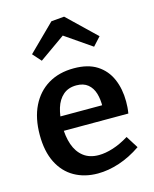

<svg xmlns="http://www.w3.org/2000/svg" viewBox="-122 -894 792 986"><g transform="rotate(-15 274.5 -400.5)"><path d="M275 11Q205 11 151 -19.5Q97 -50 67 -110Q37 -170 37 -257Q37 -346 68.5 -410Q100 -474 157.5 -508.5Q215 -543 294 -543Q369 -543 416.5 -512.5Q464 -482 487 -429Q510 -376 510 -309Q510 -294 509 -279Q508 -264 505 -246H133V-322H400L386 -313Q387 -353 377.5 -385Q368 -417 345 -436Q322 -455 284 -455Q241 -455 213.5 -431Q186 -407 173.5 -366Q161 -325 161 -273Q161 -216 176 -172.5Q191 -129 223 -104Q255 -79 304 -79Q339 -79 380 -92Q421 -105 465 -132L506 -67Q449 -28 390 -8.5Q331 11 275 11ZM146 -623 106 -668 246 -806 315 -812 465 -668 424 -623 241 -749 323 -748Z"/></g></svg>

Font: Bitter Thin SemiBold
Style: Regular
Weight: 600
Version: Version 2.002